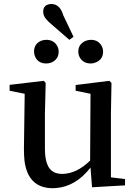

<svg xmlns="http://www.w3.org/2000/svg" viewBox="-20 -949 695 983"><path d="M445.3 -624Q405.3 -624 387.7 -656.2Q380.9 -669.9 380.9 -684.6Q380.9 -722.7 417 -739.3Q431.6 -745.1 445.3 -745.1Q483.4 -745.1 501 -712.9Q507.8 -699.2 507.8 -684.6Q507.8 -645.5 471.7 -629.9Q459 -624 445.3 -624ZM335 -745.1 245.1 -823.2Q205.1 -855.5 202.1 -879.9Q201.2 -884.8 201.2 -889.6Q201.2 -921.9 233.4 -927.7Q238.3 -928.7 242.2 -928.7Q287.1 -928.7 303.7 -871.1Q304.7 -870.1 304.7 -869.1L356.4 -760.7ZM216.8 -624Q175.8 -624 160.2 -658.2Q154.3 -670.9 154.3 -684.6Q154.3 -724.6 190.4 -740.2Q203.1 -745.1 216.8 -745.1Q255.9 -745.1 273.4 -712.9Q280.3 -699.2 280.3 -684.6Q280.3 -645.5 243.2 -628.9Q230.5 -624 216.8 -624ZM547.9 -41 620.1 -32.2V0L451.2 9.8L443.4 -90.8Q367.2 5.9 267.6 13.7Q258.8 14.6 251 14.6Q124 14.6 105.5 -125Q102.5 -153.3 102.5 -185.5L106.4 -468.8L29.3 -484.4V-514.6L204.1 -535.2L213.9 -524.4L210 -367.2V-185.5Q210 -75.2 273.4 -61.5Q285.2 -58.6 298.8 -58.6Q373 -59.6 441.4 -127L443.4 -468.8L367.2 -484.4V-513.7L540 -535.2L550.8 -524.4L547.9 -367.2Z"/></svg>

Font: GenYoMin JP SemiBold
Style: Regular
Weight: 600
Version: Version 1.001;PS 1;hotconv 16.6.51;makeotf.lib2.5.65220 DEVE